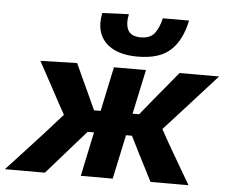

<svg xmlns="http://www.w3.org/2000/svg" viewBox="-96 -802 1027 863"><g transform="rotate(5 417.5 -371.0)"><path d="M-43.5 0Q-1.5 -45.5 40.8 -91.2Q83 -137 124.5 -182.5L199.5 -266.5L170 -320Q146 -365 122 -409.2Q98 -453.5 73 -499L238.5 -503.5Q253.5 -470 269 -436.8Q284.5 -403.5 300 -370L332.5 -298.5H362.5Q373.5 -351 383.8 -399.5Q394 -448 405 -499H549.5Q538 -446 527.5 -396.8Q517 -347.5 506.5 -298.5H536L594 -369.5Q621 -402 647.8 -434.5Q674.5 -467 701 -499H879.5Q838.5 -453.5 798.2 -409.2Q758 -365 717.5 -320L646 -241.5L679 -182Q705 -137.5 731.8 -91.2Q758.5 -45 785 0H613.5Q597.5 -31 582.2 -61.5Q567 -92 551 -122.5L512.5 -199.5H485.5L483 -187Q472.5 -137 462.8 -92.5Q453 -48 443 0H299Q309 -48 318.5 -92.5Q328 -137 338.5 -187L341.5 -199.5H312.5L244.5 -122.5Q217.5 -91.5 190.8 -61.2Q164 -31 137 0ZM506 -556Q408.5 -556 361.2 -604.2Q314 -652.5 331.5 -737.5L451 -742.5Q441.5 -697 455.5 -670.2Q469.5 -643.5 513 -643.5Q556.5 -643.5 576 -669.8Q595.5 -696 604.5 -737.5H723Q704.5 -648 654.8 -602Q605 -556 506 -556Z"/></g></svg>

Font: Commissioner
Style: Bold Italic
Weight: 700
Italic angle: -12°
Designer: Kostas Bartsokas
Foundry: Kostas Bartsokas
Version: Version 1.000; ttfautohint (v1.8.3)